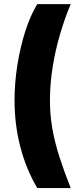

<svg xmlns="http://www.w3.org/2000/svg" viewBox="-20 -785 387 948"><path d="M51.8 -289.1Q51.8 -376 65.9 -464.6Q80.1 -553.2 105.2 -631.6Q130.4 -710 164.1 -764.6H329.1Q300.3 -696.8 276.9 -617.4Q253.4 -538.1 240 -454.1Q226.6 -370.1 226.6 -289.1Q226.6 -217.8 238.5 -149.9Q250.5 -82 273.4 -10.5Q296.4 61 329.1 143.6H164.1Q108.9 50.3 80.3 -60.1Q51.8 -170.4 51.8 -289.1Z"/></svg>

Font: Inter Display Extra Bold
Style: Regular
Weight: 800
Designer: Rasmus Andersson
Foundry: rsms
Version: Version 4.000;git-4fc901f